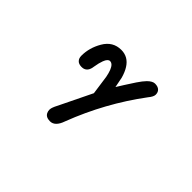

<svg xmlns="http://www.w3.org/2000/svg" viewBox="-108 -784 1216 1216"><g transform="rotate(45 500.0 -176.0)"><path d="M352.5 93.3Q352.5 86.9 354 81.5Q358.9 62 379.9 22.5Q429.2 -78.6 478 -179.2L460 -307.1Q454.6 -335.9 446.8 -355.7Q439 -375.5 429 -385.5Q418.9 -395.5 406.2 -395.5Q397.9 -395.5 389.9 -387.5Q381.8 -379.4 375 -361.3Q365.7 -337.4 359.4 -297.9Q354 -252.4 321.8 -243.2Q314.5 -241.2 304 -241.2Q293.5 -241.2 283.4 -244.4Q273.4 -247.6 267.1 -254.4Q253.9 -267.6 253.9 -291Q253.9 -361.8 292 -427.2Q332 -496.1 407.2 -496.1Q469.7 -496.1 504.9 -439.9Q522 -413.1 533.2 -373Q540 -338.4 546.9 -303.2Q573.2 -346.2 619.6 -417Q642.1 -450.7 661.1 -470.2Q687.5 -496.1 709 -496.1Q736.3 -496.1 749.5 -482.4Q761.7 -470.7 761.7 -449.2Q761.7 -430.7 738.3 -402.8Q574.2 -183.1 475.1 76.2Q463.9 109.4 446.8 126.5Q429.7 143.6 407.2 143.6Q370.6 143.6 358.4 119.1Q352.5 107.4 352.5 93.3Z"/></g></svg>

Font: YuPearl-SemiBold
Style: SemiBold
Weight: 600
Designer: Max Yao
Foundry: Max-Everyday
Version: Version 1.011; ttfautohint (v1.8.3)